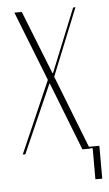

<svg xmlns="http://www.w3.org/2000/svg" viewBox="-47 -528 379 670"><g transform="rotate(-5 142.0 -193.0)"><path d="M55 -495 143 -273H145L235 -495H243L148 -260L250 1H224L131 -237H129L24 1H15L125 -251L29 -495ZM236 -6H284V109H260V0H236Z"/></g></svg>

Font: Moniqa Thin Display
Style: Regular
Weight: 100
Designer: Rajesh Rajput
Foundry: Rajesh Rajput
Version: Version 1.000